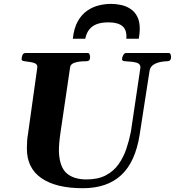

<svg xmlns="http://www.w3.org/2000/svg" viewBox="-20 -970 915 1004"><path d="M413.1 14.2Q272.9 14.2 196.8 -38.3Q120.6 -90.8 120.6 -192.4Q120.6 -212.4 121.8 -231.9Q123 -251.5 126 -266.6L175.3 -619.1Q175.3 -633.3 162.8 -638.9Q150.4 -644.5 134 -646.2Q117.7 -647.9 105.2 -650.4Q92.8 -652.8 92.8 -660.2Q92.8 -670.9 97.4 -681.9Q102.1 -692.9 114.3 -692.9H439Q446.3 -692.9 448.7 -684.8Q451.2 -676.8 451.2 -670.4Q451.2 -649.9 432.1 -649.9Q405.3 -649.9 386.7 -646.5Q368.2 -643.1 358.2 -636.2Q348.1 -629.4 346.7 -618.7L295.4 -270.5Q292 -247.6 289.8 -221.2Q287.6 -194.8 288.1 -176.3Q291.5 -96.7 328.4 -64.2Q365.2 -31.7 432.1 -31.7Q493.2 -31.7 533.9 -53.5Q574.7 -75.2 600.3 -111.6Q626 -147.9 640.9 -192.4Q655.8 -236.8 664.6 -282.2L714.4 -617.7Q714.4 -636.2 694.6 -642.1Q674.8 -647.9 633.3 -649.9Q618.2 -650.4 618.2 -660.2Q618.2 -670.9 624.5 -681.9Q630.9 -692.9 639.6 -692.9H862.3Q869.6 -692.9 872.1 -685.3Q874.5 -677.7 874.5 -671.4Q874.5 -650.4 855.5 -649.9Q814 -648.4 790 -636.2Q766.1 -624 762.2 -600.6L710.4 -266.6Q688 -123 614 -54.4Q540 14.2 413.1 14.2ZM560.5 -949.7Q587.4 -949.7 614 -943.8Q640.6 -938 662.6 -923.3Q684.6 -908.7 697.8 -883.3Q710.9 -857.9 710.9 -818.4Q710.9 -807.1 709.5 -794.4Q708 -781.7 705.6 -767.6H640.6Q641.1 -771.5 641.1 -774.7Q641.1 -777.8 641.1 -780.8Q641.1 -805.2 630.9 -821.3Q620.6 -837.4 599.4 -845.2Q578.1 -853 545.9 -853Q510.7 -853 486.1 -843.8Q461.4 -834.5 446.5 -815.4Q431.6 -796.4 425.8 -767.6H360.8Q366.7 -822.8 386.7 -858.4Q406.7 -894 435.8 -914.1Q464.8 -934.1 497.3 -941.9Q529.8 -949.7 560.5 -949.7Z"/></svg>

Font: Gelasio
Style: Bold Italic
Weight: 700
Italic angle: -8.5°
Designer: Eben Sorkin
Foundry: Eben Sorkin
Version: Version 1.008